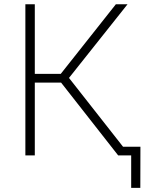

<svg xmlns="http://www.w3.org/2000/svg" viewBox="-20 -748 696 924"><path d="M102.1 0V-727.5H147.5V-392.6H272.5L537.6 -727.5H593.8L312 -373L605 0H548.8L273.9 -350.6H147.5V0ZM611.3 156.2V0H564V-42H655.8L655.3 156.2Z"/></svg>

Font: Inter 16pt ExtraLight
Style: Regular
Weight: 250
Version: Version 4.001;git-66647c0bb